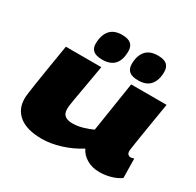

<svg xmlns="http://www.w3.org/2000/svg" viewBox="-168 -967 1186 1164"><g transform="rotate(30 425.0 -385.0)"><path d="M260 10Q156 10 102 -32.5Q48 -75 48 -151Q48 -157 48.5 -165.5Q49 -174 52 -194.5Q55 -215 61 -256.5Q67 -298 78.5 -368Q90 -438 108 -547H356Q338 -444 327.5 -384Q317 -324 311.5 -293Q306 -262 304.5 -248.5Q303 -235 303 -225Q303 -192 321.5 -178Q340 -164 374 -164Q408 -164 445 -174.5Q482 -185 511 -199L565 -547H813Q796 -446 785.5 -380.5Q775 -315 769 -277.5Q763 -240 760.5 -222.5Q758 -205 757.5 -199.5Q757 -194 757 -193Q757 -176 764.5 -169Q772 -162 782 -162Q785 -162 790.5 -163Q796 -164 806 -167L808 -32Q778 -11 739.5 -0.5Q701 10 664 10Q611 10 573 -13Q535 -36 519 -71Q457 -32 388.5 -11Q320 10 260 10ZM589 -589Q545 -589 525.5 -606Q506 -623 506 -656Q506 -714 534 -747Q562 -780 620 -780Q662 -780 681.5 -763Q701 -746 701 -712Q701 -655 673.5 -622Q646 -589 589 -589ZM337 -589Q294 -589 274.5 -605.5Q255 -622 255 -652Q255 -712 283 -746Q311 -780 368 -780Q411 -780 430.5 -763Q450 -746 450 -712Q450 -589 337 -589Z"/></g></svg>

Font: Georama ExtraExtended ExtraBold
Style: Italic
Weight: 800
Width: 8
Italic angle: -9°
Designer: Jean-Baptiste Levee
Foundry: Production Type
Version: Version 1.000